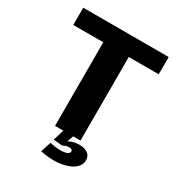

<svg xmlns="http://www.w3.org/2000/svg" viewBox="-197 -806 1037 1113"><g transform="rotate(30 321.0 -249.0)"><path d="M235 0H405.5V-559.5H606V-675H34V-559.5H235ZM330 177.5Q359.5 177.5 388 171.5Q416.5 165.5 439.8 153.8Q463 142 476.8 124.2Q490.5 106.5 490.5 84Q490.5 54 469.2 39Q448 24 413 24Q386 24 364.2 31.8Q342.5 39.5 331.5 50.5L328.5 78.5Q335 74 345.8 70.2Q356.5 66.5 367 66.5Q378.5 66.5 384.8 70Q391 73.5 391 81.5Q391 93 376 100Q361 107 330.5 107Q310.5 107 292.2 104Q274 101 261.5 98L239 167.5Q261 172 284.8 174.8Q308.5 177.5 330 177.5ZM328.5 78.5 356.5 0H290.5L268.5 72.5Z"/></g></svg>

Font: Anybody UltraCondensed Thin
Style: Bold
Weight: 700
Version: Version 1.111